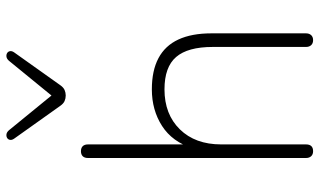

<svg xmlns="http://www.w3.org/2000/svg" viewBox="-217 -764 987 593"><g transform="rotate(-90 276.5 -467.5)"><path d="M106 6Q96 6 90.5 0Q85 -6 85 -16V-689Q85 -700 90.5 -705.5Q96 -711 106 -711Q116 -711 121.5 -705.5Q127 -700 127 -689V-366H115Q135 -429 184 -460.5Q233 -492 297 -492Q355 -492 393.5 -471.5Q432 -451 451 -410Q470 -369 470 -308V-16Q470 -6 464.5 0Q459 6 449 6Q439 6 433.5 0Q428 -6 428 -16V-304Q428 -381 397 -417Q366 -453 297 -453Q220 -453 173.5 -405.5Q127 -358 127 -278V-16Q127 6 106 6ZM278 -758Q269 -758 261 -761.5Q253 -765 246 -775L145 -917Q140 -924 141 -930Q142 -936 147 -939Q152 -942 158.5 -941Q165 -940 171 -933L278 -802L385 -933Q391 -940 397.5 -941Q404 -942 409 -939Q414 -936 415 -930Q416 -924 411 -917L310 -775Q303 -765 295 -761.5Q287 -758 278 -758Z"/></g></svg>

Font: Nunito ExtraLight
Style: Regular
Weight: 200
Designer: Vernon Adams
Foundry: Vernon Adams
Version: Version 3.602;April 4, 2023;FontCreator 14.0.0.2856 64-bit